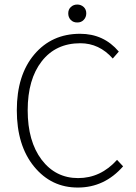

<svg xmlns="http://www.w3.org/2000/svg" viewBox="-20 -821 604 853"><path d="M323.2 -721.2Q306.2 -720.7 294.4 -732.4Q283.2 -744.1 283.2 -761.7Q283.2 -779.3 294.9 -790Q306.6 -800.8 323.2 -800.8Q339.8 -800.8 351.6 -790Q363.3 -779.3 363.3 -761.7Q363.3 -744.1 351.6 -732.4Q340.3 -720.7 323.2 -721.2ZM326.2 12.2Q208 12.7 131.3 -81.1Q54.7 -174.8 54.7 -331.1Q54.7 -487.3 132.3 -579.1Q210 -670.9 335.9 -670.9Q440.9 -670.9 507.8 -591.8L481 -561Q420.9 -628.9 336.9 -628.9Q228 -628.9 165.5 -548.8Q103 -468.8 103 -331.1Q103 -193.4 165 -111.3Q227.1 -29.8 327.1 -29.8Q427.2 -29.8 500 -110.8L526.9 -82Q444.3 12.2 326.2 12.2Z"/></svg>

Font: SourceSansPro-Light
Style: Regular
Weight: 300
Designer: Paul D. Hunt
Foundry: Adobe Systems Incorporated
Version: Version 2.020;PS 2.0;hotconv 1.0.86;makeotf.lib2.5.63406